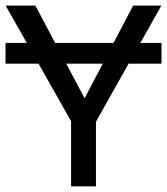

<svg xmlns="http://www.w3.org/2000/svg" viewBox="-20 -658 591 678"><path d="M-0.5 -506.3V-433.1H116.2L231 -230V0H318.8V-228L434.1 -433.1H550.3V-506.3H475.6L549.8 -638.2H450.2L380.9 -506.3H174.8L105 -638.2H0L74.7 -506.3ZM278.8 -311 213.9 -433.1H342.8Z"/></svg>

Font: CodeNewRoman Nerd Font Mono
Style: Regular
Weight: 400
Monospace: yes
Designer: Sam Radian
Foundry: Code New Roman
Version: Version 2.00 November 29, 2014;Nerd Fonts 3.2.1